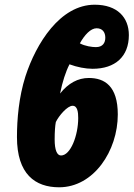

<svg xmlns="http://www.w3.org/2000/svg" viewBox="-20 -785 567 815"><path d="M231 10C378 10 480 -145 480 -299C480 -420 424 -454 357 -454C311 -454 270 -432 235 -388C245 -438 259 -481 275 -512C307 -500 343 -493 373 -493C469 -493 527 -545 527 -636C527 -711 478 -765 382 -765C235 -765 133 -600 88 -461C60 -373 52 -279 52 -203C52 -46 129 10 231 10ZM387 -585C371 -585 341 -589 319 -601C339 -637 365 -665 390 -665C415 -665 427 -648 427 -625C427 -603 416 -585 387 -585ZM239 -125C222 -125 212 -148 212 -193C212 -226 214 -252 217 -267C230 -294 266 -336 288 -336C309 -336 312 -309 312 -284C312 -211 280 -125 239 -125Z"/></svg>

Font: Noto Sans ExtraCondensed Black
Style: Italic
Weight: 900
Width: 2
Italic angle: -12°
Designer: Monotype Design Team
Foundry: Monotype Imaging Inc.
Version: Version 2.013